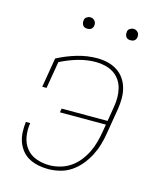

<svg xmlns="http://www.w3.org/2000/svg" viewBox="-107 -774 714 859"><g transform="rotate(15 250.0 -344.5)"><path d="M198 8Q174 8 151.5 3.5Q129 -1 109 -11.5Q89 -22 75 -39.5Q61 -57 53.5 -78Q46 -99 45 -122.5Q44 -146 47 -170H67Q62 -138 67 -107.5Q72 -77 90 -54Q108 -31 137 -20.5Q166 -10 198 -10Q222 -10 247.5 -17Q273 -24 295 -39Q317 -54 333.5 -75Q350 -96 361.5 -119.5Q373 -143 379.5 -167.5Q386 -192 390 -216L396 -251H183L186 -269H399L410 -336Q414 -358 414 -380Q414 -402 409 -422.5Q404 -443 392 -460.5Q380 -478 362.5 -489Q345 -500 324 -505Q303 -510 281 -510Q240 -510 198.5 -498Q157 -486 118 -466L97 -341H77L100 -478Q144 -501 190 -514.5Q236 -528 282 -528Q307 -528 330.5 -522.5Q354 -517 374 -504.5Q394 -492 407.5 -473Q421 -454 427.5 -431Q434 -408 434 -383Q434 -358 430 -333L410 -213Q406 -187 398 -160Q390 -133 377 -108Q364 -83 345.5 -60.5Q327 -38 303.5 -22Q280 -6 252 1Q224 8 198 8ZM404 -644Q398 -644 392.5 -646Q387 -648 383.5 -653Q380 -658 379 -664Q378 -670 379 -676Q379 -681 381.5 -685Q384 -689 388 -691.5Q392 -694 396 -695.5Q400 -697 405 -697Q411 -697 416.5 -694.5Q422 -692 426 -687Q430 -682 431 -676Q432 -670 431 -664Q430 -659 427.5 -655Q425 -651 421.5 -648.5Q418 -646 413.5 -645Q409 -644 404 -644ZM204 -644Q198 -644 192.5 -646Q187 -648 183.5 -653Q180 -658 179 -664Q178 -670 179 -676Q179 -681 181.5 -685Q184 -689 188 -691.5Q192 -694 196 -695.5Q200 -697 205 -697Q211 -697 216.5 -694.5Q222 -692 226 -687Q230 -682 231 -676Q232 -670 231 -664Q230 -659 227.5 -655Q225 -651 221.5 -648.5Q218 -646 213.5 -645Q209 -644 204 -644Z"/></g></svg>

Font: Iosevka Curly Slab Thin
Style: Italic
Weight: 100
Italic angle: -9°
Monospace: yes
Designer: Belleve Invis
Foundry: Belleve Invis
Version: Version 22.1.2; ttfautohint (v1.8.4)